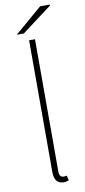

<svg xmlns="http://www.w3.org/2000/svg" viewBox="-99 -916 427 961"><g transform="rotate(-10 115.0 -436.0)"><path d="M144 8Q129 8 118 1.5Q107 -5 101.5 -19Q96 -33 96 -56V-722H126V-50Q126 -34 132 -27Q138 -20 148 -20Q151 -20 154.5 -20.5Q158 -21 164 -22L170 2Q164 5 158 6.5Q152 8 144 8ZM40 -760 180 -880H228L230 -876L76 -760Z"/></g></svg>

Font: Source Sans 3
Style: Regular
Weight: 200
Designer: Paul D. Hunt
Foundry: Adobe
Version: Version 3.046;hotconv 1.0.118;makeotfexe 2.5.65603